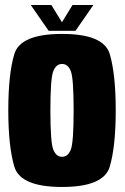

<svg xmlns="http://www.w3.org/2000/svg" viewBox="-20 -739 497 764"><path d="M227 5Q61 5 37 -76Q13 -157 13 -300Q13 -443.5 37 -523.8Q61 -604 227 -604Q393 -604 416.8 -523.8Q440.5 -443.5 440.5 -300Q440.5 -157 416.8 -76Q393 5 227 5ZM227 -115Q250.5 -115 261.8 -143.8Q273 -172.5 273 -299.5Q273 -427 261.8 -455.8Q250.5 -484.5 227 -484.5Q203.5 -484.5 192 -455.8Q180.5 -427 180.5 -299.5Q180.5 -172.5 192 -143.8Q203.5 -115 227 -115ZM173.5 -616.5 102.5 -719H184.5L226.5 -650.5L268.5 -719H351.5L280.5 -616.5Z"/></svg>

Font: Anybody Condensed ExtraBold
Style: Regular
Weight: 800
Width: 3
Designer: Tyler Finck
Foundry: Etcetera Type Company
Version: Version 1.010; ttfautohint (v1.8.3) -l 8 -r 50 -G 200 -x 14 